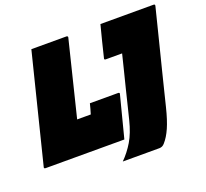

<svg xmlns="http://www.w3.org/2000/svg" viewBox="-178 -865 1236 1152"><g transform="rotate(-20 440.0 -289.5)"><path d="M-31 0Q-44 0 -40 -11Q-3 -158 33.5 -305.5Q70 -453 107 -600Q113 -625 119.5 -650Q126 -675 132 -700H356Q361 -700 363.5 -696.5Q366 -693 364 -689Q335 -572 305 -449.5Q275 -327 246 -210H333Q338 -226 342.5 -242.5Q347 -259 351 -275H531Q543 -275 539 -264Q522 -198 505 -132Q488 -66 471 0ZM417 121Q458 80 488.5 29Q519 -22 538 -99Q545 -126 557 -175.5Q569 -225 583.5 -283.5Q598 -342 612 -397Q626 -452 635 -490H531Q519 -490 523 -501Q535 -551 547.5 -601Q560 -651 573 -700H912Q923 -700 920 -689Q909 -645 893.5 -583Q878 -521 860.5 -451.5Q843 -382 826 -314.5Q809 -247 795 -190Q781 -133 772 -97Q753 -20 732 27.5Q711 75 685 104Q671 121 651 121Z"/></g></svg>

Font: Recursive Sn Lnr St XBk
Style: Italic
Weight: 1000
Italic angle: -15°
Version: Version 1.079;hotconv 1.0.112;makeotfexe 2.5.65598; ttfautoh